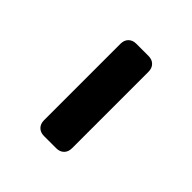

<svg xmlns="http://www.w3.org/2000/svg" viewBox="-1 -721 378 378"><g transform="rotate(-45 188.5 -532.0)"><path d="M60 -515V-549Q60 -559 66 -565Q72 -571 82 -571H295Q305 -571 311 -565Q317 -559 317 -549V-515Q317 -505 311 -499Q305 -493 295 -493H82Q72 -493 66 -499Q60 -505 60 -515Z"/></g></svg>

Font: Hezaedrus
Style: Regular
Weight: 400
Designer: Hubert & Fischer
Foundry: Hubert & Fischer
Version: Version 1.10;September 3, 2019;FontCreator 11.5.0.2425 64-bi